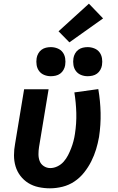

<svg xmlns="http://www.w3.org/2000/svg" viewBox="-20 -1015 640 1043"><path d="M251 8Q220 8 189.5 1.5Q159 -5 134 -20.5Q109 -36 91 -59.5Q73 -83 64.5 -111.5Q56 -140 56 -171.5Q56 -203 62 -234L111 -530H244L192 -216Q189 -197 189 -177Q189 -157 195.5 -140Q202 -123 218 -112.5Q234 -102 253 -102Q273 -102 292.5 -111.5Q312 -121 326 -137Q340 -153 349.5 -171.5Q359 -190 366.5 -209.5Q374 -229 379 -248Q384 -267 387 -287Q396 -345 394.5 -401Q393 -457 384 -513L514 -531Q525 -467 526.5 -402Q528 -337 518 -271Q512 -237 502 -204Q492 -171 476 -139Q460 -107 437 -78Q414 -49 384 -29Q354 -9 319.5 -0.5Q285 8 251 8ZM456 -601Q437 -601 420 -608Q403 -615 392.5 -629Q382 -643 379 -661.5Q376 -680 379 -699Q381 -712 388 -724.5Q395 -737 406 -745Q417 -753 430 -756Q443 -759 456 -759Q475 -759 492.5 -752Q510 -745 520.5 -731Q531 -717 534 -698.5Q537 -680 534 -661Q532 -648 525 -635.5Q518 -623 507 -615Q496 -607 482.5 -604Q469 -601 456 -601ZM256 -601Q237 -601 220 -608Q203 -615 192.5 -629Q182 -643 179 -661.5Q176 -680 179 -699Q181 -712 188 -724.5Q195 -737 206 -745Q217 -753 230 -756Q243 -759 256 -759Q275 -759 292.5 -752Q310 -745 320.5 -731Q331 -717 334 -698.5Q337 -680 334 -661Q332 -648 325 -635.5Q318 -623 307 -615Q296 -607 282.5 -604Q269 -601 256 -601ZM357 -785 298 -845 463 -995 540 -915Z"/></svg>

Font: Iosevka Curly XBdExObl
Style: Regular
Weight: 800
Width: 7
Italic angle: -9°
Monospace: yes
Designer: Belleve Invis
Foundry: Belleve Invis
Version: Version 11.1.0; ttfautohint (v1.8.3)